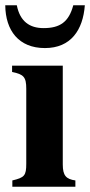

<svg xmlns="http://www.w3.org/2000/svg" viewBox="-31 -711 343 731"><path d="M248 -691C231 -627 197 -604 135 -604C81 -604 45 -630 33 -691H-11C-10 -595 40 -528 140 -528C239 -528 285 -597 292 -691ZM256 0V-24C221 -29 208 -42 208 -85V-461H15V-437C59 -428 69 -418 69 -373V-88C69 -42 62 -35 16 -24V0Z"/></svg>

Font: XITS
Style: Bold
Weight: 700
Designer: MicroPress Inc., with final additions and corrections provided by Coen Hoffman, Elsevier (retired)
Version: Version 1.107